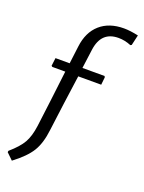

<svg xmlns="http://www.w3.org/2000/svg" viewBox="-161 -685 678 904"><g transform="rotate(20 178.0 -233.0)"><path d="M372 -607C344 -613 320 -616 300 -616C250.7 -616 210.8 -602.7 180.5 -576C150.2 -549.3 132 -511.3 126 -462L115 -374H44L39 -334L44 -330H109L91 -180L74 -45C69.3 -9.7 60.8 18.8 48.5 40.5C36.2 62.2 15 86 -15 112L-16 119L16 150C56.7 119.3 85.5 90.2 102.5 62.5C119.5 34.8 130.7 -1.7 136 -47L154 -185L174 -330H289L293 -368L290 -374H179L192 -471C200.7 -533.7 233.7 -565 291 -565C312.3 -565 333.3 -560.7 354 -552L360 -555Z"/></g></svg>

Font: Alegreya Sans
Style: Regular
Weight: 400
Designer: Juan Pablo del Peral
Foundry: Huerta Tipografica
Version: Version 1.000;PS 001.000;hotconv 1.0.70;makeotf.lib2.5.58329